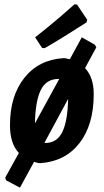

<svg xmlns="http://www.w3.org/2000/svg" viewBox="-20 -742 478 885"><path d="M323 -722 335 -721 382 -651 379 -639Q271 -569 186 -520L174 -521L142 -570Q234 -642 323 -722ZM273 -474 284 -473Q288 -472 293.5 -470.5Q299 -469 302 -469L357 -570L417 -536L424 -524L372 -428Q412 -386 412 -308Q412 -167 346.5 -82.5Q281 2 166 10L155 9Q149 8 137 4L72 123L8 89L4 77L67 -37Q26 -80 26 -165Q26 -300 92.5 -383.5Q159 -467 273 -474ZM249 -378Q193 -378 168 -327Q143 -276 141 -173L253 -378ZM188 -83Q243 -83 267.5 -134Q292 -185 294 -286L185 -84Z"/></svg>

Font: Alegreya Sans
Style: Bold Italic
Weight: 700
Italic angle: -7°
Designer: Juan Pablo del Peral
Foundry: Huerta Tipografica
Version: Version 2.007